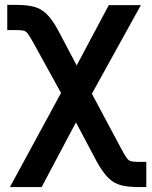

<svg xmlns="http://www.w3.org/2000/svg" viewBox="-20 -550 611 774"><path d="M20 204.1 260.7 -239.3H314.5L469.7 51.3Q482.9 76.2 491 87.2Q499 98.1 509.3 100.3Q519.5 102.5 539.1 102.5H569.8V204.1H539.1Q497.1 204.1 468.3 196.8Q439.5 189.5 416.5 167Q393.6 144.5 369.1 99.6L286.1 -56.6L147.9 204.1ZM257.8 -117.7 115.7 -375.5Q101.1 -401.4 93.3 -412.6Q85.4 -423.8 75.7 -426.3Q65.9 -428.7 45.9 -428.7H9.3V-530.3H45.9Q88.4 -530.3 117.4 -522.7Q146.5 -515.1 169.4 -492.2Q192.4 -469.2 216.3 -424.3L289.1 -286.1L418.5 -529.3H547.9L320.3 -117.7Z"/></svg>

Font: Inter 24pt SemiBold
Style: Regular
Weight: 600
Designer: Rasmus Andersson
Foundry: rsms
Version: Version 4.001;git-66647c0bb